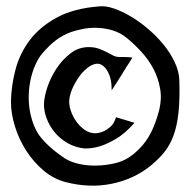

<svg xmlns="http://www.w3.org/2000/svg" viewBox="-20 -730 602 607"><path d="M295.9 -710Q314.5 -711.9 340.3 -703.1Q366.2 -694.3 394 -677.7Q421.9 -661.1 448.7 -638.2Q475.6 -615.2 497.1 -588.9Q518.6 -562.5 532.2 -533.7Q545.9 -504.9 546.9 -477.5Q548.8 -417 544.4 -375Q540 -333 528.8 -302.2Q517.6 -271.5 499.5 -249Q481.4 -226.6 455.1 -205.1Q402.3 -163.1 332.5 -148.9Q262.7 -134.8 187.5 -154.3Q149.4 -164.1 117.7 -190.9Q85.9 -217.8 63 -253.4Q40 -289.1 27.3 -330.1Q14.6 -371.1 14.6 -408.2Q15.6 -460 29.3 -511.2Q43 -562.5 75.2 -604.5Q107.4 -646.5 161.1 -675.3Q214.8 -704.1 295.9 -710ZM112.3 -559.6Q100.6 -544.9 91.3 -523.9Q82 -502.9 76.7 -478Q71.3 -453.1 70.8 -426.8Q70.3 -400.4 75.2 -375Q85 -326.2 108.4 -296.4Q131.8 -266.6 174.8 -236.3Q195.3 -220.7 221.2 -213.9Q247.1 -207 273.4 -206.5Q299.8 -206.1 323.7 -210Q347.7 -213.9 365.2 -220.7Q399.4 -234.4 432.1 -272.5Q464.8 -310.5 483.4 -382.8Q492.2 -418.9 485.8 -452.1Q479.5 -485.4 464.4 -513.7Q449.2 -542 427.2 -565.9Q405.3 -589.8 382.8 -608.4Q360.4 -627 335 -634.3Q309.6 -641.6 285.6 -642.1Q261.7 -642.6 240.7 -638.2Q219.7 -633.8 205.1 -628.9Q178.7 -619.1 157.7 -603.5Q136.7 -587.9 112.3 -559.6ZM260.7 -581.1Q277.3 -581.1 290.5 -576.7Q303.7 -572.3 314.9 -566.4Q326.2 -560.5 336.4 -555.2Q346.7 -549.8 357.4 -549.8H373Q379.9 -549.8 386.7 -549.3Q393.6 -548.8 398.4 -547.9Q393.6 -539.1 389.2 -532.7Q384.8 -526.4 381.8 -521.5Q377.9 -516.6 376 -511.7Q372.1 -506.8 367.2 -498Q362.3 -490.2 354.5 -477.5Q346.7 -464.8 333 -444.3Q333 -473.6 326.7 -490.2Q320.3 -506.8 312.5 -515.6Q303.7 -525.4 293 -528.3Q278.3 -530.3 262.2 -519.5Q246.1 -508.8 232.9 -491.2Q219.7 -473.6 210.4 -453.6Q201.2 -433.6 199.2 -416Q197.3 -401.4 203.1 -382.3Q209 -363.3 220.7 -346.7Q232.4 -330.1 248 -319.3Q263.7 -308.6 282.2 -308.6Q295.9 -309.6 308.6 -315.4Q319.3 -320.3 330.1 -330.1Q340.8 -339.8 346.7 -359.4L405.3 -341.8Q375 -307.6 346.7 -291Q318.4 -274.4 295.9 -267.6Q270.5 -259.8 247.1 -260.7Q217.8 -263.7 193.4 -277.8Q168.9 -292 152.3 -312.5Q135.7 -333 127 -356.9Q118.2 -380.9 119.1 -403.3Q120.1 -425.8 130.4 -456.1Q140.6 -486.3 159.2 -514.2Q177.7 -542 203.1 -561.5Q228.5 -581.1 260.7 -581.1Z"/></svg>

Font: Lakki Reddy
Style: Regular
Weight: 400
Designer: Appaji Ambarisha Darbha
Version: Version 1.0.4; ttfautohint (v1.2.42-39fb)